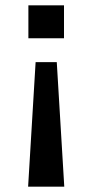

<svg xmlns="http://www.w3.org/2000/svg" viewBox="-20 -517 345 717"><path d="M85 180 113 -285H192L220 180ZM86 -374V-497H219V-374Z"/></svg>

Font: Nunito Sans 7pt Expanded Medium
Style: Regular
Weight: 500
Width: 7
Designer: Vernon Adams
Foundry: Vernon Adams
Version: Version 3.101;gftools[0.9.27]